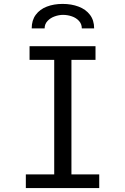

<svg xmlns="http://www.w3.org/2000/svg" viewBox="-20 -961 640 981"><path d="M112 -70H257V-655H131V-725H468V-655H345V-70H487V0H112ZM461 -816H398Q398 -838.5 383.5 -854.2Q369 -870 347 -877.5Q325 -885 302 -885Q281 -885 259.2 -877.2Q237.5 -869.5 222.8 -853.8Q208 -838 208 -816H142Q142 -857.5 162.8 -885.5Q183.5 -913.5 219.2 -927.2Q255 -941 300 -941Q345 -941 381.5 -927.2Q418 -913.5 439.5 -885.5Q461 -857.5 461 -816Z"/></svg>

Font: JuliaMono
Style: Regular
Weight: 400
Monospace: yes
Designer: cormullion
Foundry: corm
Version: Version 0.055; ttfautohint (v1.8.4)